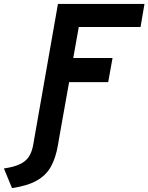

<svg xmlns="http://www.w3.org/2000/svg" viewBox="-101 -720 759 982"><path d="M72.4 0 195.4 -700H638L617.8 -582H302L273.6 -423.4H474.6L452.4 -299.8H252.4L199 0ZM-39.6 242 -81 141.6Q-28.3 134 2.3 119Q32.9 104 47.8 79.7Q62.8 55.4 69 20L74.4 -11H201L195.6 21.2Q184.2 87.7 159.2 132.5Q134.1 177.3 86.5 203.9Q38.9 230.6 -39.6 242Z"/></svg>

Font: Overpass
Style: Italic
Weight: 400
Italic angle: -10°
Designer: Delve Withrington, Dave Bailey, Thomas Jockin
Foundry: Delve Fonts LLC
Version: Version 4.000